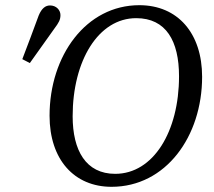

<svg xmlns="http://www.w3.org/2000/svg" viewBox="-20 -705 823 740"><path d="M410 15C619 15 759 -179 759 -409C759 -577 665 -685 517 -685C312 -685 171 -491 171 -259C171 -90 266 15 410 15ZM424 -35C311 -35 260 -125 260 -257C260 -471 359 -635 505 -635C620 -635 670 -547 670 -411C670 -198 571 -35 424 -35ZM66 -477 95 -462C126 -506 158 -550 189 -594C207 -618 213 -629 213 -647C213 -666 197 -684 173 -684C156 -684 141 -674 129 -645C109 -589 87 -533 66 -477Z"/></svg>

Font: Source Serif 4 Variable
Style: Italic
Weight: 400
Italic angle: -12°
Designer: Frank Grießhammer
Foundry: Adobe Systems Incorporated
Version: Version 4.004;hotconv 1.0.116;makeotfexe 2.5.65601